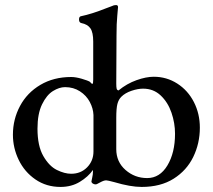

<svg xmlns="http://www.w3.org/2000/svg" viewBox="-20 -724 840 758"><path d="M31 -192Q31 -253 59 -305.5Q87 -358 139.5 -389Q192 -420 261 -420Q279 -420 303 -413Q327 -406 335 -401Q341 -393 345 -393Q348 -393 348 -410V-560Q348 -596 337 -612Q326 -628 301 -633Q292 -635 292 -647Q292 -659 300 -660Q343 -669 398 -691Q407 -695 422 -700Q429 -704 438 -704Q446 -704 446 -696Q446 -690 443 -661.5Q440 -633 440 -584L439 -394Q439 -380 440.5 -374Q442 -368 448 -367Q481 -394 519 -407.5Q557 -421 587 -421Q638 -421 680 -394Q722 -367 745.5 -321Q769 -275 769 -220Q769 -158 743 -104.5Q717 -51 665.5 -18.5Q614 14 539 14Q495 14 431 -5Q405 -12 399 -12Q390 -12 375.5 -4Q361 4 359 4Q351 4 346 0.5Q341 -3 341 -8Q341 -10 344 -22.5Q347 -35 347 -47V-53Q328 -26 295 -6Q262 14 219 14Q163 14 120 -15.5Q77 -45 54 -92.5Q31 -140 31 -192ZM349 -126V-270Q348 -296 334.5 -321.5Q321 -347 295.5 -363.5Q270 -380 237 -380Q214 -380 189 -364.5Q164 -349 146 -312Q128 -275 128 -216Q128 -148 151 -108Q174 -68 204.5 -53Q235 -38 261 -38Q299 -38 324 -63.5Q349 -89 349 -126ZM671 -196Q671 -238 657 -279Q643 -320 614.5 -347Q586 -374 545 -374Q524 -374 499 -365.5Q474 -357 459 -342Q448 -331 443.5 -313.5Q439 -296 439 -259V-135Q439 -85 475.5 -53Q512 -21 561 -21Q611 -21 641 -71Q671 -121 671 -196Z"/></svg>

Font: EB Garamond Medium
Style: Regular
Weight: 500
Designer: Georg Duffner and Octavio Pardo
Foundry: Georg Duffner
Version: Version 1.000